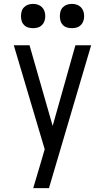

<svg xmlns="http://www.w3.org/2000/svg" viewBox="-20 -753 540 988"><path d="M151 215Q160 185 169 154.5Q178 124 187 94L210 15L51 -520H132L251 -105L368 -520H449L232 215ZM350 -608Q337 -608 325 -611.5Q313 -615 304 -624Q295 -633 291.5 -645Q288 -657 288 -670Q288 -683 291.5 -695Q295 -707 304 -716Q313 -725 325 -729Q337 -733 350 -733Q363 -733 375 -729Q387 -725 396 -716Q405 -707 409 -695Q413 -683 413 -670Q413 -657 409 -645Q405 -633 396 -624Q387 -615 375 -611.5Q363 -608 350 -608ZM150 -608Q137 -608 125 -611.5Q113 -615 104 -624Q95 -633 91.5 -645Q88 -657 88 -670Q88 -683 91.5 -695Q95 -707 104 -716Q113 -725 125 -729Q137 -733 150 -733Q163 -733 175 -729Q187 -725 196 -716Q205 -707 209 -695Q213 -683 213 -670Q213 -657 209 -645Q205 -633 196 -624Q187 -615 175 -611.5Q163 -608 150 -608Z"/></svg>

Font: Iosevka Web
Style: Regular
Weight: 400
Monospace: yes
Designer: Belleve Invis
Foundry: Belleve Invis
Version: Version 28.0.3; ttfautohint (v1.8.3)